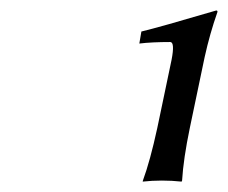

<svg xmlns="http://www.w3.org/2000/svg" viewBox="-20 -708 435 366"><path d="M341.8 -463.9Q329.6 -405.3 327.1 -363.8L326.2 -361.8Q307.6 -363.8 288.6 -363.8Q269.5 -363.8 252 -361.8L252.4 -363.8Q266.1 -400.9 279.8 -463.9L307.1 -594.2Q313.5 -627.4 304.7 -627.9Q269.5 -627.9 245.6 -625L249.5 -647.9Q284.2 -656.2 392.1 -688Q395 -688 394.5 -685.1Q379.9 -643.6 370.1 -599.1Z"/></svg>

Font: Linux Biolinum Slanted O
Style: Slanted
Weight: 400
Designer: Philipp H. Poll
Foundry: Philipp H. Poll
Version: Version 1.0.4